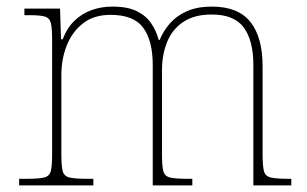

<svg xmlns="http://www.w3.org/2000/svg" viewBox="-20 -562 931 582"><path d="M38 0V-20H61Q98 -20 114 -24Q130 -28 134 -43.5Q138 -59 138 -94V-442Q138 -477 134 -492.5Q130 -508 115.5 -512Q101 -516 71 -516H54V-536H162L165 -443H170Q183 -477 205 -498.5Q227 -520 256.5 -531Q286 -542 321 -542Q367 -542 395 -528Q423 -514 438.5 -491Q454 -468 461 -441H464Q475 -468 495 -491Q515 -514 546.5 -528Q578 -542 622 -542Q702 -542 739 -495.5Q776 -449 776 -361V-94Q776 -59 780 -43.5Q784 -28 800.5 -24Q817 -20 853 -20H863V0H748V-365Q748 -439 719 -478.5Q690 -518 622 -518Q569 -518 535.5 -495.5Q502 -473 486.5 -434.5Q471 -396 471 -349V-94Q471 -59 475 -43.5Q479 -28 495 -24Q511 -20 548 -20H563V0H443V-365Q443 -438 414.5 -477.5Q386 -517 315 -517Q265 -517 232 -491.5Q199 -466 182.5 -424.5Q166 -383 166 -334V-94Q166 -59 170 -43.5Q174 -28 190.5 -24Q207 -20 243 -20H263V0Z"/></svg>

Font: Noto Serif Kannada Thin
Style: Regular
Weight: 250
Version: Version 2.003